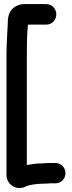

<svg xmlns="http://www.w3.org/2000/svg" viewBox="-20 -788 361 963"><path d="M233.4 131.5H258C287.3 131.5 308.5 107.1 308.5 80.5C308.5 53.9 287.3 29.5 258 29.5H236.4C218.4 28.5 199.4 31.5 191 31.5C163.3 31.5 141.5 34.9 114.5 39.7V-507C114.5 -560.1 114.9 -614.9 120.3 -664.5H212C242.8 -664.5 262.5 -690.6 262.5 -716C262.5 -741.4 242.8 -767.5 212 -767.5H100C85.7 -767.5 73.2 -763.5 60.8 -757.3C15 -732.9 19.8 -685.1 18.6 -662C16 -613.9 12.5 -560.2 12.5 -507V90C12.5 137.9 64.1 171.2 109.2 147.3C123.1 140.4 160.4 133.5 191 133.5C213.9 133.5 225.2 131.5 233.4 131.5Z"/></svg>

Font: Take Off
Style: YouHoser
Weight: 400
Foundry: Cannot Into Space Fonts
Version: Version 0.89